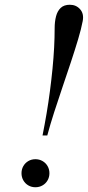

<svg xmlns="http://www.w3.org/2000/svg" viewBox="-20 -778 370 808"><path d="M159 -208Q168 -253 176 -300.2Q184 -347.5 190.2 -395.2Q196.5 -443 201 -489Q205.5 -535 207.8 -578Q210 -621 210 -659Q210 -687 215.8 -709.2Q221.5 -731.5 235.5 -744.8Q249.5 -758 274 -758Q300.5 -758 317.2 -739Q334 -720 328 -689Q322 -657 308.8 -612.8Q295.5 -568.5 278.5 -517Q261.5 -465.5 243 -411.5Q224.5 -357.5 207.8 -305.2Q191 -253 179 -208ZM129 10Q112.5 10 99.2 2.2Q86 -5.5 78.2 -19Q70.5 -32.5 70.5 -49Q70.5 -65.5 78.2 -79Q86 -92.5 99.2 -100.2Q112.5 -108 129 -108Q145.5 -108 159 -100.2Q172.5 -92.5 180.2 -79Q188 -65.5 188 -49Q188 -32.5 180.2 -19Q172.5 -5.5 159 2.2Q145.5 10 129 10Z"/></svg>

Font: Bodoni Moda
Style: Italic
Weight: 400
Italic angle: -13°
Designer: Owen Earl
Foundry: indestructible type
Version: Version 2.005